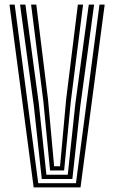

<svg xmlns="http://www.w3.org/2000/svg" viewBox="-20 -820 499 840"><path d="M127.3 0 21.5 -800H44.2L147.3 -18.5H312.3L415.3 -800H438L332.2 0ZM162.8 -37 128.1 -356.3 67.7 -800H91.1L149.7 -367.8L183 -55.6H276.5L309.8 -367.8L368.4 -800H391.8L331.4 -356.3L296.6 -37ZM199 -74.1 169.8 -375.6 116 -800H138.8L190.1 -384.4L216.8 -92.6H242.7L269.3 -384.4L320.7 -800H343.5L289.7 -375.6L260.5 -74.1Z"/></svg>

Font: Big Shoulders Inline Text Thin
Style: Regular
Weight: 100
Designer: Patric King
Foundry: XO Type Co
Version: Version 2.002